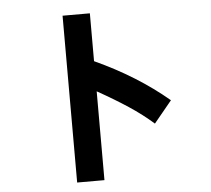

<svg xmlns="http://www.w3.org/2000/svg" viewBox="-56 -770 1031 939"><g transform="rotate(-5 460.0 -300.5)"><path d="M689 -145Q635 -193 569 -236.5Q503 -280 419 -327V109H285V-710H419V-475Q623 -382 777 -252Z"/></g></svg>

Font: BM Euljiro oraeorae
Style: Regular
Weight: 400
Designer: Bongjin Kim; Bomjun Kim; Myungsoo Han; Hyesun Chae; Mikyoung Jeong; Wujin Sim; Minjae Kang; Suwha Jang;
Foundry: Sandoll Inc.
Version: Version 1.000;hotconv 1.0.109;makeexe 2.5.65596